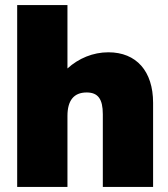

<svg xmlns="http://www.w3.org/2000/svg" viewBox="-20 -740 666 760"><path d="M48 0H247V-281C247 -342 272 -374 323 -374C368 -374 387 -348 387 -288V0H586V-333C586 -458 520 -533 409 -533C348 -533 291 -509 247 -469V-720H48Z"/></svg>

Font: Fixel Text Black
Style: Regular
Weight: 900
Width: 4
Designer: AlfaBravo + MacPaw
Foundry: Kyrylo Tkachov, Marchela Mozhyna, Serhii Makarenko, Maria Weinstein, Zakhar Kryvoshyya
Version: Version 1.211